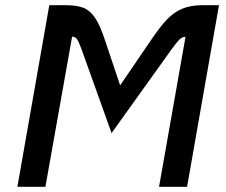

<svg xmlns="http://www.w3.org/2000/svg" viewBox="-20 -720 870 740"><path d="M170 -700H233Q277 -700 302.5 -689.5Q328 -679 347 -650.5Q366 -622 385 -564L443 -391L561 -564Q596 -616 622.5 -644Q649 -672 681.5 -686Q714 -700 761 -700H824L701 0H593L695 -578Q682 -578 671 -567Q660 -556 642 -531L410 -207L294 -531Q284 -558 277.5 -568Q271 -578 258 -579L155 0H47Z"/></svg>

Font: KoHo SemiBold
Style: Italic
Weight: 600
Italic angle: -10°
Version: Version 1.000; ttfautohint (v1.6)